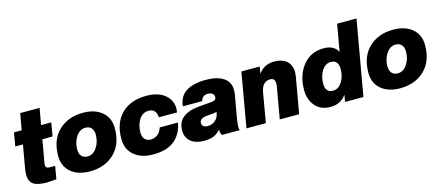

<svg xmlns="http://www.w3.org/2000/svg" viewBox="-51 -1231 4020 1760"><g transform="rotate(-15 1959.0 -351.0)"><path d="M226 6Q139 6 100.5 -21Q62 -48 62 -112Q62 -138 68 -173L106 -388H33L55 -516H128L156 -672H340L312 -516H409L387 -388H290L251 -166Q250 -161 250 -153Q250 -122 287 -122H340L319 0Q244 6 226 6Z M651 -128Q703 -128 738.5 -180Q774 -232 774 -302Q774 -344 753.5 -366Q733 -388 697 -388Q645 -388 609.5 -336Q574 -284 574 -214Q574 -172 594.5 -150Q615 -128 651 -128ZM637 10Q524 10 457 -47Q390 -104 390 -202Q390 -355 479.5 -440.5Q569 -526 711 -526Q824 -526 891 -469Q958 -412 958 -314Q958 -161 868.5 -75.5Q779 10 637 10Z M1237 10Q1124 10 1057 -47Q990 -104 990 -202Q990 -356 1076.5 -441Q1163 -526 1311 -526Q1425 -526 1487.5 -473.5Q1550 -421 1550 -342Q1550 -330 1546 -306H1373Q1373 -341 1354.5 -364.5Q1336 -388 1297 -388Q1240 -388 1207 -337Q1174 -286 1174 -214Q1174 -172 1194.5 -150Q1215 -128 1251 -128Q1284 -128 1313.5 -148.5Q1343 -169 1357 -214H1530Q1512 -109 1440 -49.5Q1368 10 1237 10Z M1721 10Q1638 10 1593 -28.5Q1548 -67 1548 -133Q1548 -288 1756 -306L1875 -316Q1921 -319 1921 -352Q1921 -374 1905 -386Q1889 -398 1863 -398Q1809 -398 1796 -346H1612Q1629 -526 1879 -526Q1983 -526 2043.5 -486.5Q2104 -447 2104 -369Q2104 -345 2100 -324L2066 -132Q2054 -68 2054 -33Q2054 -12 2059 0H1891Q1877 -18 1877 -42Q1877 -49 1878 -55Q1847 -20 1812 -5Q1777 10 1721 10ZM1787 -112Q1828 -112 1858 -137.5Q1888 -163 1894 -201L1897 -219Q1893 -214 1856 -210L1806 -206Q1732 -200 1732 -155Q1732 -136 1746 -124Q1760 -112 1787 -112Z M2623 0H2439L2492 -303Q2494 -319 2494 -326Q2494 -378 2449 -378Q2372 -378 2355 -277L2307 0H2123L2213 -516H2387L2376 -451Q2431 -526 2525 -526Q2602 -526 2644.5 -488Q2687 -450 2687 -382Q2687 -369 2683 -341Z M2724 -202Q2724 -342 2797.5 -434Q2871 -526 2995 -526Q3094 -526 3129 -456L3174 -712H3358L3233 0H3059L3070 -65Q3015 10 2921 10Q2827 10 2775.5 -50.5Q2724 -111 2724 -202ZM2980 -128Q3031 -128 3064.5 -180Q3098 -232 3098 -302Q3098 -388 3026 -388Q2975 -388 2941.5 -336Q2908 -284 2908 -214Q2908 -128 2980 -128Z M3595 -128Q3647 -128 3682.5 -180Q3718 -232 3718 -302Q3718 -344 3697.5 -366Q3677 -388 3641 -388Q3589 -388 3553.5 -336Q3518 -284 3518 -214Q3518 -172 3538.5 -150Q3559 -128 3595 -128ZM3581 10Q3468 10 3401 -47Q3334 -104 3334 -202Q3334 -355 3423.5 -440.5Q3513 -526 3655 -526Q3768 -526 3835 -469Q3902 -412 3902 -314Q3902 -161 3812.5 -75.5Q3723 10 3581 10Z"/></g></svg>

Font: Creato Display Black
Style: Italic
Weight: 900
Italic angle: -10°
Version: Version 1.000